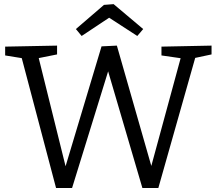

<svg xmlns="http://www.w3.org/2000/svg" viewBox="-20 -922 1064 943"><path d="M773 -693 1019 -698V-654.7L923 -634.3L944 -656.3L757.7 1.3H679.3L503.7 -596.7L518.7 -596.3L334 1.3H255.3L83 -651L94.3 -635.3L5.3 -649.7V-693L260.3 -698V-654.7L155.3 -633.7L166.7 -651L309.7 -74.7L293 -75.3L478.7 -694.3L554 -698L731.7 -77.3L715 -77L871 -650.3L879.7 -634.3L773 -649.7ZM381 -745.3 352.7 -779.3 490.7 -898 538 -901.7 683.3 -779.3 654.3 -745.3 488.7 -852.7 541.7 -852Z"/></svg>

Font: Bitter Thin
Style: Regular
Weight: 100
Designer: Sol Matas, and Bitter project Authors
Foundry: Sol Matas
Version: Version 2.002